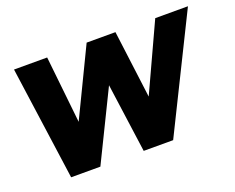

<svg xmlns="http://www.w3.org/2000/svg" viewBox="-90 -676 1021 833"><g transform="rotate(-20 420.0 -260.0)"><path d="M37 -521 110 3H245L401 -316L445 3H581L840 -521H689L546 -211L506 -523H373L223 -212L190 -521Z"/></g></svg>

Font: Geom Bold
Style: Bold Italic
Weight: 700
Italic angle: -10°
Version: Version 1.102